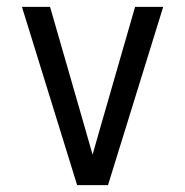

<svg xmlns="http://www.w3.org/2000/svg" viewBox="-20 -540 540 560"><path d="M205 0 44 -520H126L226 -173Q232 -152 238 -131Q244 -110 250 -89Q256 -110 262 -131Q268 -152 274 -173L374 -520H456L295 0Z"/></svg>

Font: Iosevka MaddieWtf
Style: Regular
Weight: 400
Monospace: yes
Designer: Belleve Invis
Foundry: Belleve Invis
Version: Version 31.3.0; ttfautohint (v1.8.3)